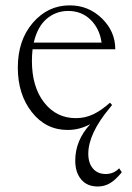

<svg xmlns="http://www.w3.org/2000/svg" viewBox="-20 -466 486 705"><path d="M228.5 11.2Q148.4 11.2 96.9 -54.2Q45.4 -119.6 45.4 -217.8Q45.4 -318.4 100.6 -382.3Q155.8 -446.3 235.8 -446.3Q305.2 -446.3 354.2 -398.4Q403.3 -350.6 403.3 -285.2H99.6Q97.2 -263.2 97.2 -242.2Q97.2 -147 142.1 -89.6Q187 -32.2 258.3 -32.2Q293 -32.2 322.5 -46.4Q352.1 -60.5 383.8 -88.9L391.6 -80.6Q390.6 -78.6 387.7 -75.7Q384.8 -72.8 383.8 -70.8Q304.2 24.4 304.2 98.6Q304.2 132.8 321.3 152.8Q338.4 172.9 368.2 172.9Q397.5 172.9 417.5 151.9L427.2 166.5Q404.8 194.3 384.3 206.5Q363.8 218.8 338.9 218.8Q299.8 218.8 278.1 192.9Q256.3 167 256.3 123.5Q256.3 49.8 311.5 -10.3Q272.5 11.2 228.5 11.2ZM230.5 -425.8Q185.1 -425.8 151.1 -396.7Q117.2 -367.7 104 -309.6H353Q345.7 -361.3 312.5 -393.6Q279.3 -425.8 230.5 -425.8Z"/></svg>

Font: Elstob ExtraLight
Style: Regular
Weight: 200
Designer: Peter S. Baker
Version: Version 1.015